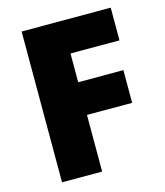

<svg xmlns="http://www.w3.org/2000/svg" viewBox="-108 -796 754 878"><g transform="rotate(-15 269.5 -357.0)"><path d="M480.5 -268.1H266.6V0H76.7V-713.9H498.5V-559.1H266.6V-422.9H480.5Z"/></g></svg>

Font: Nokora Black
Style: Regular
Weight: 900
Designer: Danh Hong
Version: Version 8.000; ttfautohint (v1.8.3)